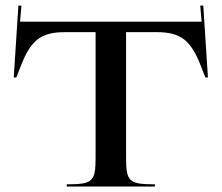

<svg xmlns="http://www.w3.org/2000/svg" viewBox="-20 -679 807 699"><path d="M30 -397H39.5L55 -437C91.3 -530.6 126.8 -562 216.5 -562H328V-105C328 -17.7 317.5 -8 223 -8V0H544V-8C449.5 -8 439 -17.7 439 -105V-562H550.5C640.2 -562 675.7 -530.6 712 -437L727.5 -397H737L720 -659L709 -658.4L714 -600H53L58 -658.4L47 -659Z"/></svg>

Font: Prida01
Style: Bold
Weight: 700
Designer: gluk
Foundry: gluk
Version: Version 00.072